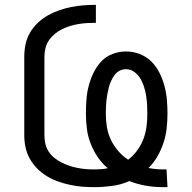

<svg xmlns="http://www.w3.org/2000/svg" viewBox="-20 -763 790 791"><path d="M651 8Q615 8 580.5 2Q546 -4 513 -17Q479 -2 442 3Q405 8 368 8Q343 8 318 6Q293 4 268 -1.5Q243 -7 219 -15.5Q195 -24 173.5 -37Q152 -50 134 -68Q116 -86 103.5 -108Q91 -130 85.5 -154.5Q80 -179 80 -205V-530Q80 -556 85.5 -581.5Q91 -607 104 -629Q117 -651 136 -669Q155 -687 177 -699.5Q199 -712 223.5 -720.5Q248 -729 273 -734Q298 -739 323.5 -741Q349 -743 375 -743V-669Q357 -669 339 -668Q321 -667 303.5 -664Q286 -661 269 -656Q252 -651 236 -643Q220 -635 206 -623.5Q192 -612 182 -597.5Q172 -583 167.5 -565.5Q163 -548 163 -530V-205Q163 -187 167 -170Q171 -153 180.5 -138.5Q190 -124 203.5 -113Q217 -102 232.5 -94Q248 -86 264.5 -80.5Q281 -75 298 -71.5Q315 -68 332.5 -66.5Q350 -65 368 -65Q382 -65 396 -66Q410 -67 424 -70Q400 -90 382.5 -116Q365 -142 353.5 -171.5Q342 -201 338 -232Q334 -263 334 -294Q334 -323 336 -351.5Q338 -380 345 -407.5Q352 -435 364.5 -461.5Q377 -488 396.5 -509Q416 -530 443 -540.5Q470 -551 499 -551Q528 -551 555.5 -540.5Q583 -530 603.5 -509.5Q624 -489 637 -463Q650 -437 657.5 -409Q665 -381 667.5 -352Q670 -323 670 -294Q670 -264 666.5 -233.5Q663 -203 653.5 -174.5Q644 -146 629 -119.5Q614 -93 592 -71Q607 -68 622 -66.5Q637 -65 651 -65H666L670 8ZM508 -105Q529 -121 545 -143Q561 -165 570.5 -189.5Q580 -214 583.5 -240.5Q587 -267 587 -294Q587 -313 586 -331.5Q585 -350 582 -368.5Q579 -387 573.5 -405Q568 -423 558.5 -439Q549 -455 533.5 -466.5Q518 -478 499 -478Q485 -478 472.5 -471.5Q460 -465 452 -454Q444 -443 438 -430Q432 -417 428.5 -403.5Q425 -390 422.5 -376.5Q420 -363 418.5 -349.5Q417 -336 416.5 -322Q416 -308 416 -294Q416 -266 420.5 -239Q425 -212 437 -187Q449 -162 467 -141Q485 -120 508 -105Z"/></svg>

Font: Iosevka Plex Etoile
Style: Regular
Weight: 400
Designer: Belleve Invis
Foundry: Belleve Invis
Version: Version 25.1.1; ttfautohint (v1.8.4)